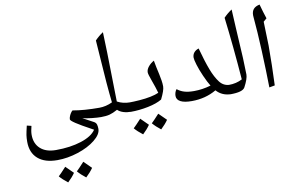

<svg xmlns="http://www.w3.org/2000/svg" viewBox="-120 -1018 2828 1820"><g transform="rotate(-10 1293.5 -107.5)"><path d="M814.9 9.8Q776.4 9.8 722.4 3.9Q668.5 -2 632.8 -11.2L738.8 45.9Q756.3 56.6 761.2 74.5Q766.1 92.3 766.1 115.2Q766.1 167.5 699.7 220.7Q633.3 273.9 531.7 306.9Q430.2 339.8 333 339.8Q211.9 339.8 146 282Q80.1 224.1 80.1 119.1Q80.1 82.5 84.2 54.9Q88.4 27.3 103 -33.2L146 -22.9Q132.8 27.3 132.8 61Q132.8 146 186.5 194.6Q240.2 243.2 335.9 243.2Q474.1 243.2 579.6 209.2Q685.1 175.3 724.1 116.2L700.7 103Q515.1 2.9 515.1 -20Q515.1 -34.2 522.7 -52.5Q530.3 -70.8 541 -85Q551.8 -99.1 555.2 -99.1H557.1Q661.1 -80.1 814.9 -80.1Q828.1 -80.1 828.1 -66.9V-2Q828.1 9.8 814.9 9.8ZM465.8 485.4Q439 524.9 396 565.4Q347.7 528.3 317.9 493.7Q340.8 472.7 394 414.6Q404.3 425.8 465.8 485.4ZM643.1 468.8Q616.7 507.3 572.8 548.8Q526.9 513.7 495.1 476.6Q515.6 458 570.8 397.5Q581.5 409.2 643.1 468.8Z M808.1 9.8Q798.3 9.8 798.3 0V-69.8Q798.3 -80.1 808.1 -80.1Q874 -80.1 936 -109.9Q917.5 -270 898.9 -561.5L888.2 -713.9Q922.9 -750.5 967.3 -779.8Q974.1 -626.5 979.5 -282.2L982.9 -109.9Q1037.1 -80.1 1106 -80.1Q1116.2 -80.1 1116.2 -69.8V0Q1116.2 9.8 1106 9.8Q1015.1 9.8 971.2 -32.2Q927.2 -7.8 893.6 1Q859.9 9.8 808.1 9.8Z M1096.2 9.8Q1086.4 9.8 1086.4 0V-69.8Q1086.4 -80.1 1096.2 -80.1Q1137.7 -80.1 1197 -84.5Q1256.3 -88.9 1305.2 -98.9Q1354 -108.9 1384.3 -123Q1370.1 -175.3 1341.8 -252Q1319.3 -312.5 1319.3 -331.1Q1319.3 -357.9 1341.1 -384.8Q1362.8 -411.6 1396 -430.2Q1401.4 -396 1408.9 -362.1Q1416.5 -328.1 1423.6 -295.4Q1430.7 -262.7 1435.5 -232.2Q1440.4 -201.7 1440.4 -174.8Q1440.4 -137.2 1399.4 -55.2Q1349.6 -24.9 1264.4 -7.6Q1179.2 9.8 1096.2 9.8ZM1244.6 160.2Q1217.8 199.7 1174.8 240.2Q1126.5 203.1 1096.7 168.5Q1119.6 147.5 1172.9 89.4Q1183.1 100.6 1244.6 160.2ZM1421.9 143.6Q1395.5 182.1 1351.6 223.6Q1305.7 188.5 1273.9 151.4Q1294.4 132.8 1349.6 72.3Q1360.4 84 1421.9 143.6Z M2066.9 9.8Q1976.6 9.8 1921.9 -51.8Q1816.4 9.8 1684.1 9.8Q1613.3 9.8 1576.7 -9.3Q1540 -28.3 1540 -64.9Q1540 -82 1545.7 -98.9Q1551.3 -115.7 1561 -127Q1590.3 -103 1627.9 -91.6Q1665.5 -80.1 1721.2 -80.1Q1801.8 -80.1 1883.8 -104Q1859.4 -143.1 1831.1 -207.3Q1802.7 -271.5 1787.4 -322.3Q1772 -373 1772 -392.1Q1772 -420.9 1788.3 -440.9Q1804.7 -460.9 1834 -470.2Q1869.1 -340.8 1900.1 -259.5Q1931.2 -178.2 1969 -129.2Q2006.8 -80.1 2066.9 -80.1Q2077.1 -80.1 2077.1 -69.8V0Q2077.1 9.8 2066.9 9.8Z M2056.2 9.8Q2045.9 9.8 2045.9 0V-69.8Q2045.9 -80.1 2056.2 -80.1Q2128.9 -80.1 2186 -110.8Q2161.6 -429.2 2127 -713.9Q2161.6 -750.5 2206.1 -779.8L2215.3 -605.5Q2228 -394.5 2232.2 -309.1Q2236.3 -223.6 2237.3 -148.9Q2237.3 -107.9 2196.3 -30.8Q2173.8 9.8 2056.2 9.8Z M2485.4 -612.8Q2492.2 -414.6 2492.2 -381.8Q2492.2 -196.3 2483.9 0L2430.2 9.8Q2427.7 -153.3 2419.4 -343Q2411.1 -532.7 2397.9 -674.8L2397 -690.9Q2397 -727.5 2415.8 -749.5Q2434.6 -771.5 2475.1 -779.8Q2486.3 -735.4 2496.1 -706.1L2517.1 -640.1Z"/></g></svg>

Font: Droid Arabic Naskh
Style: Regular
Weight: 400
Designer: Pascal Zoghbi
Foundry: Ascender Corporation
Version: Version 1.00